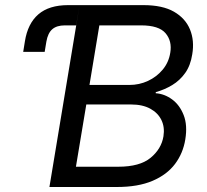

<svg xmlns="http://www.w3.org/2000/svg" viewBox="-20 -748 829 768"><path d="M72.8 -540.5 79.6 -582.5Q90.8 -653.8 133.5 -690.7Q176.3 -727.5 252.4 -727.5H298.3L284.7 -646.5H239.3Q207 -646.5 189.2 -631.1Q171.4 -615.7 165.5 -581.5L158.7 -540.5ZM177.7 0 298.3 -727.5H553.7Q629.9 -727.5 675.8 -701.2Q721.7 -674.8 740 -630.1Q758.3 -585.4 749 -530.8Q742.2 -486.3 720.9 -456.3Q699.7 -426.3 668.9 -407.7Q638.2 -389.2 603 -379.4V-375Q638.2 -372.6 668.5 -350.3Q698.7 -328.1 714.6 -287.8Q730.5 -247.6 721.2 -190.4Q712.4 -135.3 680.2 -92.3Q647.9 -49.3 590.3 -24.7Q532.7 0 447.3 0ZM283.7 -81.1H453.1Q539.1 -81.1 582.3 -116.7Q625.5 -152.3 633.8 -202.6Q639.6 -239.3 625.7 -267.8Q611.8 -296.4 581.1 -313.2Q550.3 -330.1 504.4 -330.1H325.2ZM337.9 -408.2H497.6Q537.1 -408.2 571.8 -424.3Q606.4 -440.4 630.6 -469.2Q654.8 -498 661.1 -537.1Q668.9 -583.5 642.3 -615Q615.7 -646.5 544.4 -646.5H377.4Z"/></svg>

Font: Inter 16pt
Style: Italic
Weight: 400
Italic angle: -9.3988°
Version: Version 4.001;git-66647c0bb